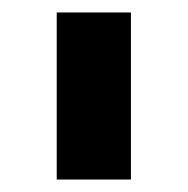

<svg xmlns="http://www.w3.org/2000/svg" viewBox="-20 -719 301 308"><path d="M71 -431V-699H190V-431Z"/></svg>

Font: Montserrat_am3
Style: Bold
Weight: 700
Designer: Julieta Ulanovsky
Foundry: Julieta Ulanovsky. Armenina letters added by Vahan Hovhannisyan
Version: Version 2.001